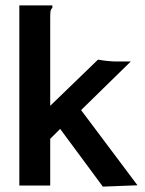

<svg xmlns="http://www.w3.org/2000/svg" viewBox="-20 -691 540 715"><path d="M204 -211 167 -174V0H52V-671H175V-662Q169 -656 168 -648.5Q167 -641 167 -625V-297L345 -469Q360 -466 380 -464Q400 -462 413 -462H467L282 -281L492 -1L363 4Z"/></svg>

Font: Ligconsolata
Style: Bold
Weight: 700
Monospace: yes
Designer: Raph Levien, Cyreal, Brenton Simpson
Foundry: Raph Levien, Cyreal, Google
Version: Version 3.001; ttfautohint (v1.8.2.53-6de2)